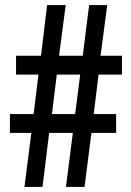

<svg xmlns="http://www.w3.org/2000/svg" viewBox="-20 -734 515 754"><path d="M367 -441 348 -286H436V-212H339L312 0H239L266 -212H173L147 0H76L103 -212H19V-286H112L131 -441H43V-515H141L165 -714H238L212 -515H305L330 -714H401L375 -515H459V-441ZM184 -286H275L295 -441H203Z"/></svg>

Font: Noto Sans Lao Looped ExtraCondensed Medium
Style: Regular
Weight: 500
Width: 2
Designer: Mark Frömberg, Ben Mitchell
Foundry: The Fontpad Ltd
Version: Version 1.002; ttfautohint (v1.8.4.7-5d5b)